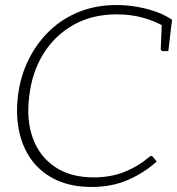

<svg xmlns="http://www.w3.org/2000/svg" viewBox="-20 -734 703 762"><path d="M343 8Q266 8 207.5 -18Q149 -44 110 -93Q72 -142 57 -208Q42 -274 51 -352Q61 -433 94.5 -499.5Q128 -566 179 -614Q230 -662 296.5 -688Q363 -714 442 -714Q485 -714 526.5 -706.5Q568 -699 603 -686Q638 -673 663 -655L659 -624L629 -630Q598 -649 549.5 -663Q501 -677 443 -677Q346 -677 272 -635.5Q198 -594 152.5 -521Q107 -448 96 -352Q84 -259 110 -186.5Q136 -114 197.5 -72Q259 -30 352 -30Q420 -30 474.5 -52Q529 -74 571 -110Q574 -113 576.5 -114Q579 -115 581 -115Q582 -115 584 -114Q586 -113 587 -111L602 -93Q552 -48 488 -20Q424 8 343 8ZM622 -637 659 -624 648 -531H627Q623 -531 620 -534Q617 -537 618 -542Z"/></svg>

Font: Aleo ExtraLight
Style: Italic
Weight: 250
Italic angle: -7°
Designer: Alessio Laiso
Foundry: Alessio Laiso
Version: Version 2.001;gftools[0.9.29]